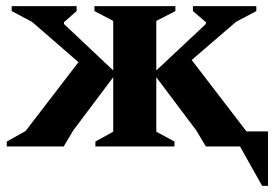

<svg xmlns="http://www.w3.org/2000/svg" viewBox="-20 -476 895 624"><path d="M187 0H2V-16L63 -50L235 -274L84 -405L18 -440V-456H229V-440L188 -404V-398L348 -247V-408L287 -440V-456H550V-440L488 -408V-247L649 -398V-404L607 -440V-456H813V-440L747 -405L603 -281L781 -49H851V128H832L760 0H649L618 -52L488 -225V-48L547 -16V0H290V-16L348 -48V-225L218 -52Z"/></svg>

Font: Spectral
Style: Bold
Weight: 700
Designer: Jean-Baptiste Levee
Foundry: Production Type
Version: Version 2.001